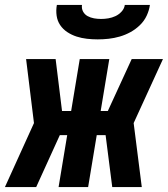

<svg xmlns="http://www.w3.org/2000/svg" viewBox="-54 -760 682 780"><path d="M-34 0 84 -260 52 -520H172L198 -309H235L270 -520H390L355 -309H384L481 -520H608L489 -260L522 0H402L375 -211H339L304 0H184L219 -211H189L93 0ZM343 -600Q321 -600 299 -602.5Q277 -605 257 -611.5Q237 -618 219.5 -629.5Q202 -641 190.5 -658Q179 -675 176 -696.5Q173 -718 177 -740H279Q277 -725 283.5 -713Q290 -701 302 -694.5Q314 -688 328 -685.5Q342 -683 357 -683Q371 -683 386 -685.5Q401 -688 415 -694.5Q429 -701 440 -713Q451 -725 453 -740H555Q552 -718 542 -696.5Q532 -675 514.5 -658Q497 -641 476 -629.5Q455 -618 432.5 -611.5Q410 -605 387.5 -602.5Q365 -600 343 -600Z"/></svg>

Font: Iosevka SS04 Heavy Extended
Style: Italic
Weight: 900
Width: 7
Italic angle: -9°
Monospace: yes
Designer: Belleve Invis
Foundry: Belleve Invis
Version: Version 19.0.0; ttfautohint (v1.8.4)